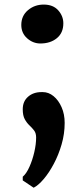

<svg xmlns="http://www.w3.org/2000/svg" viewBox="-20 -592 350 861"><path d="M161 -397Q128 -397 101.8 -420.2Q75.5 -443.5 75.5 -480Q75.5 -521 105.2 -546.2Q135 -571.5 176 -571.5Q218 -571.5 241 -545.8Q264 -520 264 -487.5Q264 -444.5 235 -420.8Q206 -397 161 -397ZM172 -179Q198 -179 220.2 -160.8Q242.5 -142.5 256.2 -111.2Q270 -80 270 -41Q270 8.5 256.2 55.8Q242.5 103 221 143.2Q199.5 183.5 175.8 211.2Q152 239 131.5 249.5H130.5L82 217V200.5Q98.5 186.5 112 156.2Q125.5 126 133.8 90.2Q142 54.5 142 24.5Q142 5 133 -6.8Q124 -18.5 112 -29.8Q100 -41 91 -57.5Q82 -74 82 -102Q82 -137.5 105.8 -158.2Q129.5 -179 166 -179Z"/></svg>

Font: Merriweather Black
Style: Regular
Weight: 900
Designer: Eben Sorkin
Foundry: Eben Sorkin
Version: Version 2.200;gftools[0.9.31]